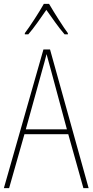

<svg xmlns="http://www.w3.org/2000/svg" viewBox="-20 -1036 477 990"><path d="M233 -1016H206C182 -973 134 -899 108 -865V-859H126C156 -893 193 -948 219 -985C247 -946 282 -894 313 -859H330V-865C310 -891 259 -971 233 -1016ZM410 -66H437L238 -781H204L0 -66H27L106 -344H332ZM243 -673 325 -369H113L197 -672C206 -704 213 -728 220 -757C228 -726 235 -703 243 -673Z"/></svg>

Font: Noto Sans Malayalam UI Condensed Thin
Style: Regular
Weight: 100
Width: 3
Designer: Jelle Bosma - Monotype Design Team
Foundry: Monotype Imaging Inc.
Version: Version 2.104